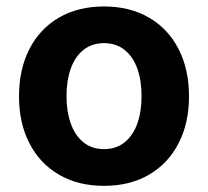

<svg xmlns="http://www.w3.org/2000/svg" viewBox="-20 -573 653 603"><path d="M39.7 -270.6Q39.7 -354.8 72.2 -418.6Q104.6 -482.4 165 -517.6Q225.3 -552.7 306.7 -552.7Q387.8 -552.7 448.1 -517.6Q508.5 -482.4 541 -418.6Q573.6 -354.8 573.6 -270.6Q573.6 -186.8 541 -123.2Q508.5 -59.6 448.1 -24.5Q387.8 10.7 306.7 10.7Q225.5 10.7 165.2 -24.5Q104.8 -59.6 72.3 -123.2Q39.7 -186.8 39.7 -270.6ZM424.6 -271.1Q424.6 -319.9 411.3 -357.4Q397.9 -395 371.3 -416.2Q344.7 -437.5 306.7 -437.5Q268.7 -437.5 242.2 -416.3Q215.6 -395.2 202.3 -357.5Q188.9 -319.9 188.9 -271.1Q188.9 -222.6 202.3 -185Q215.6 -147.4 242.2 -126Q268.7 -104.6 306.7 -104.6Q344.7 -104.6 371.3 -126Q397.9 -147.4 411.3 -185Q424.6 -222.6 424.6 -271.1Z"/></svg>

Font: Raveo Variable
Style: Regular
Weight: 400
Designer: Jakub Foglar, Rasmus Andersson (Inter)
Foundry: Jakubfoglar.com
Version: Version 1.000;Glyphs 3.2.3 (3260)